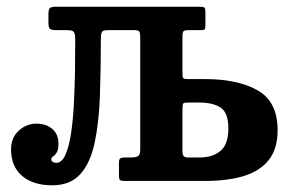

<svg xmlns="http://www.w3.org/2000/svg" viewBox="-20 -540 849 573"><path d="M13 -94.5Q13 -129 36 -150Q59 -171 88.5 -171Q117.5 -171 136 -155.2Q154.5 -139.5 154.5 -111.5Q154.5 -93 149.2 -84.8Q144 -76.5 138.5 -73Q133 -69.5 133 -65Q133 -59 138 -56.5Q143 -54 148 -54Q164.5 -54 175.2 -78Q186 -102 192 -141.8Q198 -181.5 200.5 -229.8Q203 -278 203.8 -327.8Q204.5 -377.5 204.5 -420.5Q204.5 -439 200.5 -444.5Q196.5 -450 180.5 -450H149Q133 -450 128.8 -454Q124.5 -458 124.5 -474.5V-497.5Q124.5 -513 129.5 -516.5Q134.5 -520 149.5 -520H575Q586.5 -520 589.8 -517.5Q593 -515 593 -503V-466Q593 -455 591 -452.5Q589 -450 578 -450H543Q531.5 -450 528 -447Q524.5 -444 524.5 -431.5V-322Q524.5 -310 526.8 -307Q529 -304 541.5 -304H592Q690 -304 749.2 -270.2Q808.5 -236.5 808.5 -151.5Q808.5 -95 781.5 -61.8Q754.5 -28.5 706 -14.2Q657.5 0 592 0H351.5Q341 0 338 -2.8Q335 -5.5 335 -17V-55Q335 -65 339.2 -67.5Q343.5 -70 352 -70H371.5Q384.5 -70 391.5 -73.8Q398.5 -77.5 398.5 -94.5V-428.5Q398.5 -440.5 396 -445.2Q393.5 -450 381.5 -450H302.5Q287.5 -450 284.2 -444.8Q281 -439.5 281 -424.5Q281 -330.5 278 -250.8Q275 -171 262 -111.8Q249 -52.5 219.2 -19.8Q189.5 13 135.5 13Q79 13 46 -15Q13 -43 13 -94.5ZM575 -70Q615 -70 638.2 -89.8Q661.5 -109.5 661.5 -156.5Q661.5 -204 638.2 -219Q615 -234 575 -234H542Q529.5 -234 527 -231.2Q524.5 -228.5 524.5 -215V-91Q524.5 -78.5 528 -74.2Q531.5 -70 542 -70Z"/></svg>

Font: Besley* Narrow Semi
Style: Regular
Weight: 600
Width: 4
Designer: Owen Earl
Foundry: indestructible type*
Version: Version 3.000; ttfautohint (v1.8.3)